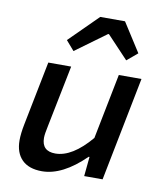

<svg xmlns="http://www.w3.org/2000/svg" viewBox="-84 -812 768 893"><g transform="rotate(10 300.0 -365.0)"><path d="M174 12Q112 12 79.5 -20.5Q47 -53 47 -112Q47 -144 56 -189L116 -491H224L166 -202Q157 -161 157 -143Q157 -80 221 -80Q301 -80 388 -183L449 -491H556L459 0H372L381 -92H377Q271 12 174 12ZM222 -564 183 -609 317 -742H434L521 -606L471 -564L371 -670H367Z"/></g></svg>

Font: TypoPRO Source Code Pro
Style: Italic
Weight: 600
Italic angle: -11°
Monospace: yes
Designer: Paul D. Hunt, Teo Tuominen
Foundry: Adobe Systems Incorporated
Version: Version 1.030;PS 1.0;hotconv 1.0.84;makeotf.lib2.5.63406